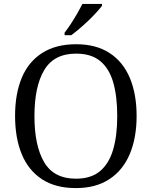

<svg xmlns="http://www.w3.org/2000/svg" viewBox="-20 -951 775 981"><path d="M368 10Q263 10 194 -35.5Q125 -81 91 -163.5Q57 -246 57 -359Q57 -471 91 -553Q125 -635 195 -680Q265 -725 369 -725Q471 -725 540 -680Q609 -635 643.5 -552.5Q678 -470 678 -358Q678 -248 643.5 -165Q609 -82 539.5 -36Q470 10 368 10ZM368 -38Q445 -38 491 -76.5Q537 -115 558 -186.5Q579 -258 579 -358Q579 -459 558.5 -530Q538 -601 492 -639Q446 -677 369 -677Q256 -677 206 -593Q156 -509 156 -358Q156 -207 205.5 -122.5Q255 -38 368 -38ZM310 -784Q325 -803 342 -829Q359 -855 374.5 -882Q390 -909 401 -931H501V-921Q491 -908 473 -888Q455 -868 432 -846Q409 -824 386 -804.5Q363 -785 344 -771H310Z"/></svg>

Font: Noto Serif Hentaigana EL
Style: Regular
Weight: 400
Designer: Kazuhiro Yamada
Foundry: nipponia
Version: Version 1.000